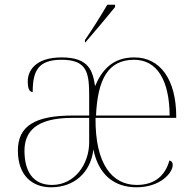

<svg xmlns="http://www.w3.org/2000/svg" viewBox="-20 -786 823 816"><path d="M341 -616V-606H343C382 -651 441 -721 469 -756V-766H436C410 -721 369 -656 341 -616ZM197 10C294 10 365 -51 377 -151C398 -45 464 10 560 10C661 10 714 -51 714 -85C714 -94 711 -101 700 -104C682 -39 637 0 561 0C457 0 384 -88 386 -285H729V-290C729 -448 661 -542 551 -542C458 -542 413 -488 384 -420C374 -484 359 -542 242 -542C127 -542 98 -482 98 -441C98 -409 105 -395 119 -395C119 -486 143 -532 242 -532C355 -532 359 -471 359 -371V-295H290C129 -295 56 -251 56 -146C56 -39 118 10 197 10ZM701 -295H388C395 -447 438 -532 550 -532C648 -532 700 -444 701 -295ZM201 0C117 0 84 -62 84 -145C84 -225 131 -285 287 -285H359V-181C359 -89 298 0 201 0Z"/></svg>

Font: Noto Serif Display Thin
Style: Regular
Weight: 100
Designer: Monotype Design Team
Foundry: Monotype Imaging Inc.
Version: Version 2.009